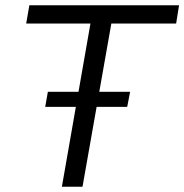

<svg xmlns="http://www.w3.org/2000/svg" viewBox="-20 -706 697 726"><path d="M214 0 322 -617H79L91 -686H657L646 -617H401L292 0ZM151 -302 161 -359H472L461 -302Z"/></svg>

Font: Archivo SemiBold Light
Style: Italic
Weight: 300
Italic angle: -10°
Version: Version 2.001